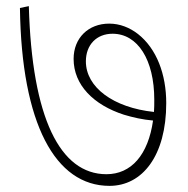

<svg xmlns="http://www.w3.org/2000/svg" viewBox="-20 -648 613 626"><path d="M337 -42C444 -42 522 -140 522 -312C522 -405 491 -489 430 -537C403 -558 371 -571 336 -571C268 -571 220 -524 220 -456C220 -371 285 -306 384 -274C414 -265 445 -258 479 -255C463 -143 408 -80 327 -80C176 -80 84 -263 74 -628L45 -622C50 -245 160 -42 337 -42ZM260 -448C260 -502 295 -538 347 -538C429 -538 483 -453 483 -323C483 -309 483 -296 482 -283C350 -297 260 -363 260 -448Z"/></svg>

Font: Noto Serif Devanagari ExtraLight
Style: Regular
Weight: 200
Designer: Universal Thirst, Indian Type Foundry and the Monotype Design Team
Foundry: Monotype Imaging Inc.
Version: Version 2.004